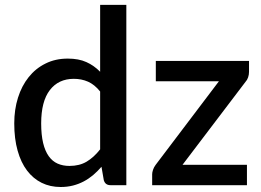

<svg xmlns="http://www.w3.org/2000/svg" viewBox="-20 -760 1073 788"><path d="M433.5 0H498.5V-740H391V-465.5C374.3 -482.5 355.5 -495.8 334.5 -505.2C313.5 -514.8 288 -519.5 258 -519.5C224.3 -519.5 193.9 -512.8 166.8 -499.2C139.6 -485.8 116.5 -467.1 97.5 -443.2C78.5 -419.4 63.9 -391.3 53.8 -359C43.6 -326.7 38.5 -291.5 38.5 -253.5C38.5 -211.5 43.1 -174.2 52.3 -141.7C61.4 -109.2 74.3 -82 91 -60C107.7 -38 127.7 -21.2 151 -9.7C174.3 1.8 200.3 7.5 229 7.5C247 7.5 263.8 5.5 279.5 1.5C295.2 -2.5 309.9 -8.2 323.8 -15.5C337.6 -22.8 350.5 -31.6 362.5 -41.7C374.5 -51.9 385.8 -63.2 396.5 -75.5L406 -20.5C410 -6.8 419.2 0 433.5 0ZM265 -79C247 -79 230.8 -82.2 216.5 -88.5C202.2 -94.8 190 -105 180 -119C170 -133 162.3 -151.1 157 -173.2C151.7 -195.4 149 -222.2 149 -253.5C149 -313.8 160.8 -359.4 184.5 -390.2C208.2 -421.1 241 -436.5 283 -436.5C304 -436.5 323.4 -432.6 341.2 -424.8C359.1 -416.9 375.7 -403.5 391 -384.5V-147C373.7 -125 355.2 -108.2 335.5 -96.5C315.8 -84.8 292.3 -79 265 -79ZM1002 -465V-510H619.5V-426.5H878.5L618.5 -83C613.8 -76.7 610.3 -70 608 -63C605.7 -56 604.5 -50 604.5 -45V0H993.5V-83.5H729L987.5 -424C992.2 -429 995.8 -435.2 998.3 -442.5C1000.8 -449.8 1002 -457.3 1002 -465Z"/></svg>

Font: Lato Semibold
Style: Regular
Weight: 600
Designer: Lukasz Dziedzic
Foundry: tyPoland Lukasz Dziedzic
Version: Version 2.006; 2014-01-15